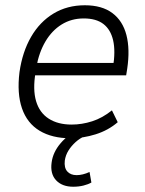

<svg xmlns="http://www.w3.org/2000/svg" viewBox="-20 -517 552 729"><path d="M248 8Q178 8 130.5 -20.5Q83 -49 63.5 -105.5Q44 -162 54 -243Q65 -320 98 -377Q131 -434 183 -465.5Q235 -497 302 -497Q367 -497 406.5 -467.5Q446 -438 460 -384Q474 -330 463 -256L459 -231H97L105 -278H429L409 -261Q419 -323 409.5 -364Q400 -405 372.5 -426Q345 -447 298 -447Q251 -447 214 -424Q177 -401 152.5 -359.5Q128 -318 118 -262L115 -242Q104 -177 117 -133Q130 -89 165 -66.5Q200 -44 252 -44Q291 -44 330 -56.5Q369 -69 405 -98L427 -53Q391 -22 343 -7Q295 8 248 8ZM258 192Q216 192 193 167.5Q170 143 176 100Q181 61 210 27Q239 -7 283 -30L302 0Q283 8 267 22.5Q251 37 240 54.5Q229 72 226 93Q223 120 235.5 134Q248 148 271 148Q282 148 294.5 145Q307 142 320 136L327 176Q315 183 297 187.5Q279 192 258 192Z"/></svg>

Font: Nunito Sans 10pt SemiCondensed Light
Style: Italic
Weight: 300
Width: 4
Italic angle: -9°
Designer: Vernon Adams
Foundry: Vernon Adams
Version: Version 3.101;gftools[0.9.27]